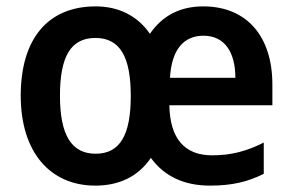

<svg xmlns="http://www.w3.org/2000/svg" viewBox="-20 -572 916 602"><path d="M617 -552C545 -552 489 -523 450 -466C411 -523 351 -552 280 -552C129 -552 45 -449 45 -272C45 -95 137 10 279 10C354 10 414 -19 453 -77C495 -19 558 10 638 10C708 10 757 -2 807 -27V-125C753 -98 706 -85 645 -85C559 -85 513 -137 511 -242H834V-307C834 -458 754 -552 617 -552ZM618 -460C686 -460 718 -406 718 -328H513C518 -418 557 -460 618 -460ZM279 -453C357 -453 390 -393 390 -271C390 -150 357 -90 280 -90C202 -90 168 -152 168 -272C168 -393 201 -453 279 -453Z"/></svg>

Font: Noto Sans Myanmar SemiCondensed SemiBold
Style: Regular
Weight: 600
Width: 4
Designer: Monotype Design Team
Foundry: Monotype Imaging Inc.
Version: Version 2.107